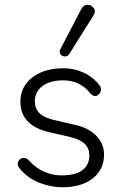

<svg xmlns="http://www.w3.org/2000/svg" viewBox="-20 -782 510 810"><path d="M64 -70Q55 -81 55 -90Q55 -101 62.5 -108.5Q70 -116 81 -116Q92 -116 101 -106Q132 -72 167.5 -57Q203 -42 238 -42Q298 -42 327.5 -64Q357 -86 357 -127Q357 -155 338 -174.5Q319 -194 276 -204L189 -224Q66 -252 66 -353Q66 -416 116 -455Q166 -494 248 -494Q293 -494 333 -475.5Q373 -457 400 -422Q406 -415 406 -405Q406 -394 398.5 -385.5Q391 -377 381 -377Q371 -377 361 -388Q318 -443 247 -443Q191 -443 159 -419Q127 -395 127 -354Q127 -324 146 -305Q165 -286 207 -276L293 -256Q354 -243 386.5 -209Q419 -175 419 -130Q419 -67 371.5 -29.5Q324 8 242 8Q195 8 146 -11Q97 -30 64 -70ZM254 -544Q245 -544 238.5 -549.5Q232 -555 232 -564Q232 -569 235 -575L323 -744Q333 -762 350 -762Q361 -762 370.5 -753.5Q380 -745 380 -734Q380 -726 375 -718L272 -554Q266 -544 254 -544Z"/></svg>

Font: SN Pro Light
Style: Regular
Weight: 300
Designer: Tobias Whetton
Foundry: Supernotes
Version: Version 1.002